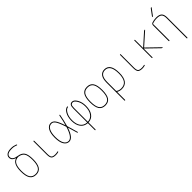

<svg xmlns="http://www.w3.org/2000/svg" viewBox="288 -2227 3924 3924"><g transform="rotate(-45 2250.0 -265.0)"><path d="M249 -509.8Q166 -508.8 127.9 -448.7Q89.8 -388.7 89.8 -259.8Q89.8 -129.9 128.4 -69.8Q167 -9.8 250 -9.8Q333 -9.8 371.6 -69.8Q410.2 -129.9 410.2 -259.8Q410.2 -387.7 375 -442.4Q339.8 -497.1 249 -509.8ZM70.3 -259.8Q70.3 -484.4 192.4 -519.5Q193.4 -519.5 193.4 -521.5Q193.4 -523.4 192.4 -523.4Q100.6 -553.7 99.6 -629.9Q99.6 -680.7 141.6 -710.4Q183.6 -740.2 269.5 -740.2Q333 -740.2 394.5 -715.8Q404.3 -712.9 405.3 -701.2Q405.3 -697.3 402.3 -695.3Q399.4 -693.4 394.5 -694.3Q335 -720.7 269.5 -719.7Q119.1 -719.7 120.1 -629.9Q120.1 -548.8 250 -530.3Q349.6 -516.6 389.6 -456.5Q429.7 -396.5 429.7 -259.8Q429.7 -122.1 385.7 -56.2Q341.8 9.8 250 9.8Q158.2 9.8 114.3 -56.2Q70.3 -122.1 70.3 -259.8Z M820.3 9.8Q745.1 9.8 717.8 -20Q690.4 -49.8 690.4 -129.9V-509.8Q690.4 -519.5 700.2 -519.5Q710 -519.5 710 -509.8V-129.9Q710 -57.6 731.9 -33.7Q753.9 -9.8 820.3 -9.8Q855.5 -9.8 889.6 -19.5Q893.6 -20.5 897 -18.6Q900.4 -16.6 900.4 -12.7Q900.4 -2.9 890.6 0Q854.5 9.8 820.3 9.8Z M1205.1 -509.8Q1140.6 -509.8 1105.5 -443.8Q1070.3 -377.9 1070.3 -259.8Q1070.3 -141.6 1105.5 -75.7Q1140.6 -9.8 1205.1 -9.8Q1301.8 -9.8 1375 -242.2Q1376 -248 1375 -252.9Q1346.7 -338.9 1323.2 -392.6Q1299.8 -446.3 1279.3 -470.7Q1258.8 -495.1 1243.2 -502.4Q1227.5 -509.8 1205.1 -509.8ZM1205.1 9.8Q1135.7 9.8 1092.8 -58.1Q1049.8 -126 1049.8 -259.8Q1049.8 -391.6 1092.3 -460.9Q1134.8 -530.3 1205.1 -530.3Q1256.8 -530.3 1295.9 -481.9Q1335 -433.6 1384.8 -286.1Q1384.8 -285.2 1386.2 -285.2Q1387.7 -285.2 1387.7 -286.1Q1412.1 -371.1 1438.5 -508.8Q1440.4 -519.5 1450.2 -519.5Q1460 -519.5 1458 -509.8Q1431.6 -365.2 1399.4 -252.9Q1397.5 -248 1399.4 -243.2Q1424.8 -163.1 1466.8 -8.8Q1468.8 0 1460 0Q1450.2 0 1447.3 -9.8Q1428.7 -80.1 1388.7 -209Q1387.7 -210.9 1385.7 -210.9Q1312.5 9.8 1205.1 9.8Z M1759.8 -410.2V-14.6Q1759.8 -10.7 1764.6 -10.7Q1849.6 -16.6 1897.5 -85Q1945.3 -153.3 1945.3 -269.5Q1945.3 -369.1 1903.8 -439.5Q1862.3 -509.8 1820.3 -509.8Q1807.6 -509.8 1798.3 -506.8Q1789.1 -503.9 1779.3 -494.6Q1769.5 -485.4 1764.6 -464.4Q1759.8 -443.4 1759.8 -410.2ZM1734.4 8.8Q1642.6 2.9 1588.9 -68.4Q1535.2 -139.6 1535.2 -259.8Q1535.2 -370.1 1578.1 -445.8Q1621.1 -521.5 1678.7 -529.3Q1689.5 -531.2 1690.4 -519.5Q1690.4 -510.7 1680.7 -508.8Q1631.8 -502 1593.3 -431.2Q1554.7 -360.4 1554.7 -259.8Q1554.7 -147.5 1602.5 -82Q1650.4 -16.6 1735.4 -10.7Q1740.2 -10.7 1740.2 -14.6V-410.2Q1740.2 -474.6 1759.8 -502.4Q1779.3 -530.3 1820.3 -530.3Q1874 -530.3 1919.4 -453.6Q1964.8 -377 1964.8 -269.5Q1964.8 -143.6 1912.1 -70.3Q1859.4 2.9 1765.6 8.8Q1759.8 8.8 1759.8 14.6V210Q1759.8 219.7 1750 219.7Q1740.2 219.7 1740.2 210V14.6Q1740.2 8.8 1734.4 8.8Z M2372.1 -450.2Q2334 -509.8 2250 -509.8Q2166 -509.8 2127.9 -450.2Q2089.8 -390.6 2089.8 -259.8Q2089.8 -128.9 2127.9 -69.3Q2166 -9.8 2250 -9.8Q2334 -9.8 2372.1 -69.3Q2410.2 -128.9 2410.2 -259.8Q2410.2 -390.6 2372.1 -450.2ZM2386.2 -55.2Q2342.8 9.8 2250 9.8Q2157.2 9.8 2113.8 -55.2Q2070.3 -120.1 2070.3 -260.3Q2070.3 -400.4 2113.8 -465.3Q2157.2 -530.3 2250 -530.3Q2342.8 -530.3 2386.2 -465.3Q2429.7 -400.4 2429.7 -260.3Q2429.7 -120.1 2386.2 -55.2Z M2615.2 -304.7V-49.8Q2615.2 -44.9 2619.1 -42Q2663.1 -9.8 2724.6 -9.8Q2816.4 -9.8 2860.8 -70.8Q2905.3 -131.8 2905.3 -259.8Q2905.3 -509.8 2754.9 -509.8Q2615.2 -509.8 2615.2 -304.7ZM2594.7 210V-304.7Q2594.7 -418 2636.7 -474.1Q2678.7 -530.3 2754.9 -530.3Q2924.8 -530.3 2924.8 -260.3Q2924.8 9.8 2724.6 9.8Q2665 9.8 2619.1 -17.6Q2615.2 -19.5 2615.2 -15.6V209Q2615.2 219.7 2605 219.7Q2594.7 219.7 2594.7 210Z M3320.3 9.8Q3245.1 9.8 3217.8 -20Q3190.4 -49.8 3190.4 -129.9V-509.8Q3190.4 -519.5 3200.2 -519.5Q3210 -519.5 3210 -509.8V-129.9Q3210 -57.6 3231.9 -33.7Q3253.9 -9.8 3320.3 -9.8Q3355.5 -9.8 3389.6 -19.5Q3393.6 -20.5 3397 -18.6Q3400.4 -16.6 3400.4 -12.7Q3400.4 -2.9 3390.6 0Q3354.5 9.8 3320.3 9.8Z M3605.5 -9.8V-509.8Q3605.5 -519.5 3615.2 -519.5Q3625 -519.5 3625 -509.8V-283.2Q3625 -282.2 3626.5 -281.2Q3627.9 -280.3 3628.9 -281.2L3883.8 -509.8Q3895.5 -519.5 3910.2 -519.5Q3914.1 -519.5 3915.5 -516.1Q3917 -512.7 3914.1 -509.8L3649.4 -273.4Q3646.5 -270.5 3649.4 -266.6L3915 -9.8Q3917 -7.8 3916 -3.9Q3915 0 3911.1 0Q3898.4 0 3885.7 -9.8L3628.9 -258.8Q3627 -259.8 3625 -257.8V-9.8Q3625 0 3615.2 0Q3605.5 0 3605.5 -9.8Z M4094.7 -9.8V-460.9Q4094.7 -476.6 4103.5 -490.7Q4112.3 -504.9 4127 -509.8Q4180.7 -529.3 4250 -530.3Q4338.9 -530.3 4377 -493.2Q4415 -456.1 4415 -370.1V210Q4415 219.7 4404.8 219.7Q4394.5 219.7 4394.5 210V-370.1Q4394.5 -447.3 4362.3 -478.5Q4330.1 -509.8 4250 -509.8Q4179.7 -509.8 4119.1 -485.4Q4115.2 -484.4 4115.2 -477.5V-9.8Q4115.2 0 4105 0Q4094.7 0 4094.7 -9.8ZM4209 -589.8Q4205.1 -589.8 4203.6 -593.3Q4202.1 -596.7 4204.1 -599.6L4308.6 -740.2Q4316.4 -750 4329.1 -750Q4333 -750 4334.5 -746.6Q4335.9 -743.2 4334 -740.2L4228.5 -599.6Q4220.7 -589.8 4209 -589.8Z"/></g></svg>

Font: Rounded Mgen+ 1mn thin
Style: Regular
Weight: 100
Designer: [Source Han Sans]
Ryoko NISHIZUKA  (kana & ideographs); Paul D. Hunt (Latin, Greek & Cyrillic); Wenlong ZHANG  (bopomofo
Version: Version 1.059.20150602